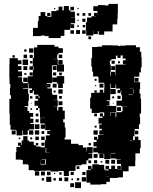

<svg xmlns="http://www.w3.org/2000/svg" viewBox="-20 -940 786 984"><path d="M123 -98H97V-120H89V-122H61V-160H64V-187H84V-193H72V-209H88V-197H91V-220H129V-214H153V-196H164V-207H176V-195H165V-189H188V-185H210V-221H215V-246H235V-253H222V-269H238V-256V-273H212V-301H211V-280H189V-302H210V-307H186V-335H208V-336H185V-364H183V-386H175V-376H165V-386H175V-398H157V-424H175V-433H162V-449H177V-455H154V-475H148V-463H132V-479H144V-487H126V-513H123V-488H98V-485H124V-459H128V-423H125V-396H106V-392H121V-371H130V-361H150V-341H135V-332H151V-310H135V-305H154V-277H129V-272H122V-249H98V-271H95V-246H65V-271H60V-251H40V-271H60V-275H34V-301H30V-331V-359H28V-389V-433H36V-452H31V-490H33V-510H29V-539H28V-583V-613H29V-642H71V-631H90V-611H72V-601H90V-581H72V-574H93V-548H72V-544H93V-519H98V-514H122V-549H148V-553H149V-582H152V-599H149V-582H131V-600H148V-643H132V-659H148V-643H154V-667V-697H171V-710H229H259V-701H280V-693H302V-669H280V-661H273V-638H253V-637H276V-609H308V-573H272V-605H247V-604H246V-578H247V-548V-514H220V-511V-494H221V-510H239V-492H223V-487H246V-460H249V-454H273V-428H253V-427H276V-395H253V-394H273V-374H279V-392H301V-373H312V-329H304V-313H312V-287H316V-235H311V-225H344V-203H382V-196H405V-184H423V-164H425V-186H455V-156H433V-154H453V-128H433V-118H447V-104H433V-118H423V-98H398V-93H371V-90H367V-64H338V-63H333V-38H307V-63H302V-64H280V-61H240V-66H216V-65H187V-64H153V-93V-68H127V-94H152H123V-115ZM497 6H443V-4H423V-34V-68H446V-72H431V-90H449V-75H453V-98H487V-95H514V-71H520V-67H537V-72H521V-90H539V-74H550V-91H570V-74H581V-90H599V-72H583V-71H601V-91H600V-100H579V-122H599V-124H573V-156H549V-154H573V-128H547V-152H546V-125H514V-152H511V-130H489V-152H511V-153H482V-159H458V-183H475V-190H459V-212H475V-223H462V-239H478V-226H483V-248H511V-250H489V-272H502V-280H489V-302H502V-306H485V-336H506V-343H492V-359H508V-345H514V-364H513H490V-361H450V-383H442V-439H447V-464H476V-465H491V-480H509V-465H514V-487H515V-513H512V-516H485V-544H483V-548H457V-573H452V-599H448V-643H452V-663V-699H480V-701H503V-708H557V-707H586V-704H595V-706H623V-708H677V-698H697V-675H704V-647H706V-595H702V-569H694V-547H668V-519H698V-483H695V-461H700V-434H703V-388V-358H696V-339H698V-303H671H692V-279H671V-270H669V-242H662V-222H671V-240H689V-222H701V-180H697V-154H674V-117H673V-88H639V-62H610V-31H583V-28H543V-8H525V4H497ZM151 -670H129V-692H151ZM116 -675H104V-687H116ZM299 -642H281V-660H299ZM119 -642H101V-660H119ZM56 -645H44V-657H56ZM548 -573H546V-552H549V-572H571V-555H573V-573H572V-609H608H624V-611H610V-631H624V-640H609V-656H598V-643H582V-655H574V-637H551V-630H543V-609H548ZM124 -607H96V-635H124ZM301 -610H279V-632H301ZM568 -613H552V-629H568ZM146 -615H134V-627H146ZM595 -616H585V-626H595ZM120 -581H100V-601H120ZM570 -581H550V-601H570ZM270 -581H250V-601H270ZM268 -553H252V-569H268ZM148 -553H132V-569H148ZM297 -554H283V-568H297ZM115 -556H105V-566H115ZM302 -489H278V-512H271V-519H248V-543H271V-550H309V-512H302ZM121 -520H99V-542H121ZM690 -521H670V-541H690ZM475 -526H465V-536H475ZM270 -491H250V-511H270ZM510 -491H490V-511H510ZM541 -400H527V-398H547V-397H576V-365H602V-369H608V-393H631V-394H603V-398H577V-424H603V-428H605V-452H601V-476H598V-463H582V-479H595V-486H575V-507H572V-489H548V-510H545V-487H546V-455H545V-426H527V-422H541ZM473 -498H467V-504H473ZM645 -484H662V-485H645ZM573 -458H547V-484H573ZM96 -464V-483V-464ZM665 -461V-483H663V-461ZM301 -460H279V-482H301ZM476 -465H464V-477H476ZM265 -466H255V-476H265ZM639 -456H660V-458H639ZM635 -430V-452V-430ZM598 -433H582V-449H598ZM297 -434H283V-448H297ZM182 -436V-448H178V-436ZM146 -435H134V-447H146ZM565 -436H555V-446H565ZM300 -401H280V-421H300ZM142 -409H138V-413H142ZM562 -409H558V-413H562ZM600 -371H580V-391H600ZM144 -377H136V-385H144ZM547 -364H546V-345H548V-363H572V-340H576V-365H547ZM477 -344H463V-358H477ZM177 -344H163V-358H177ZM178 -313H162V-329H178ZM182 -279H158V-303H182ZM475 -286H465V-296H475ZM151 -250H129V-272H151ZM481 -250H459V-272H481ZM181 -250H159V-272H181ZM689 -252H671V-270H689ZM207 -254H193V-268H207ZM511 -250V-263V-250ZM121 -220H99V-242H121ZM179 -222H161V-240H179ZM209 -222H191V-240H209ZM145 -226H135V-236H145ZM84 -227H76V-235H84ZM646 -217H659V-219H646ZM208 -193H192V-209H208ZM446 -195H434V-207H446ZM217 -158V-157H234V-158H217V-181H214V-158ZM480 -131H460V-151H480ZM211 -100H189V-118H188V-97H215V-124H193V-122H211ZM570 -101H550V-121H570ZM540 -101H520V-121H540ZM478 -103H462V-119H478ZM504 -107H496V-115H504ZM387 -74H373V-88H387ZM181 -40H159V-62H181ZM210 -41H190V-61H210ZM239 -42H221V-60H239ZM358 -43H342V-59H358ZM418 -43H402V-59H418ZM296 -45H284V-57H296ZM263 -48H257V-54H263ZM525 -34H537V-35H525ZM243 -8H217V-34H243ZM421 -10H399V-32H421ZM330 -11H310V-31H330ZM298 -13H282V-29H298ZM386 -15H374V-27H386ZM266 -15H254V-27H266ZM206 -15H194V-27H206ZM354 -17H346V-25H354ZM395 24H365V-6H395ZM360 19H340V-1H360ZM458 -758H422V-786H420V-826H426V-850H449V-857H472V-858H462V-874H478V-864H479V-884H458V-908H482V-914H518V-912H536V-920H584V-872H583V-843H581V-815H557V-779H514V-762H486V-780H481V-765H459V-783H458ZM191 -755H149V-797H174V-832H178V-858H188V-878H212V-858H222V-874H238V-858H222V-854H243V-883H269V-887H280V-906H300V-887H307V-909H333V-887H341V-905H359V-887H341V-880H364V-852H343V-851H365V-821H343V-816H360V-796H340V-813H339V-787H310V-756H291V-745H229V-755H209V-758H191ZM383 -893H377V-899H383ZM263 -893H257V-899H263ZM417 -859H403V-873H417ZM447 -859H433V-873H447ZM386 -860H374V-872H386ZM418 -828H402V-844H418ZM383 -833H377V-839H383ZM416 -800H404V-812H416ZM384 -802H376V-810H384ZM390 -766H370V-786H390ZM419 -767H401V-785H419ZM359 -767H341V-785H359ZM447 -739H433V-753H447Z"/></svg>

Font: Rubik Storm
Style: Regular
Weight: 400
Designer: Hubert and Fischer, NaN
Foundry: Hubert and Fischer, NaN
Version: Version 2.201